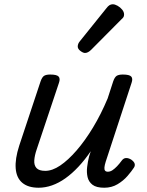

<svg xmlns="http://www.w3.org/2000/svg" viewBox="-20 -864 686 899"><path d="M161 15Q112 15 84.5 -8Q57 -31 53.5 -75.5Q50 -120 70 -182L170 -483Q177 -503 186.5 -509Q196 -515 215 -515Q246 -515 254.5 -505.5Q263 -496 256 -476L152 -165Q142 -136 140.5 -113Q139 -90 151 -77Q163 -64 192 -64Q225 -64 262 -89Q299 -114 338.5 -159.5Q378 -205 415.5 -267Q453 -329 484 -403L510 -483Q517 -503 526.5 -509Q536 -515 555 -515Q586 -515 594.5 -505.5Q603 -496 596 -476L475 -107Q470 -91 469 -80.5Q468 -70 472 -65Q476 -60 485 -60Q496 -60 506.5 -67Q517 -74 528 -85.5Q539 -97 550 -112Q558 -123 569 -124Q580 -125 594 -117Q608 -107 610.5 -97.5Q613 -88 607 -79Q596 -62 577 -40Q558 -18 530.5 -1.5Q503 15 468 15Q431 15 413 1Q395 -13 390 -35Q385 -57 388 -82Q391 -107 397 -131L405 -156Q377 -115 347 -83Q317 -51 286 -29Q255 -7 223.5 4Q192 15 161 15ZM378 -616Q369 -616 356.5 -625.5Q344 -635 344 -646Q344 -653 346.5 -659Q349 -665 354 -671L477 -824Q486 -836 493 -840Q500 -844 508 -844Q518 -844 530.5 -837Q543 -830 552 -819Q561 -808 561 -796Q561 -788 557.5 -783Q554 -778 548 -773L407 -631Q392 -616 378 -616Z"/></svg>

Font: Playwrite AU TAS
Style: Regular
Weight: 400
Designer: Veronika Burian, José Scaglione
Foundry: TypeTogether
Version: Version 1.002